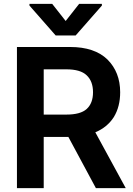

<svg xmlns="http://www.w3.org/2000/svg" viewBox="-20 -974 691 997"><path d="M344 -730Q471 -730 538 -665Q604 -599 604 -495Q604 -420 571 -366Q537 -313 475 -287L633 3H478L335 -263H207V3H68V-730ZM325 -379Q398 -379 430 -408Q463 -438 463 -495Q463 -552 430 -583Q398 -614 324 -614H207V-379ZM391 -954H509V-945L373 -790H269L133 -945V-954H251L321 -865Z"/></svg>

Font: Sinter Bold
Style: Regular
Weight: 700
Foundry: Adobe & rsms
Version: Version 1.000